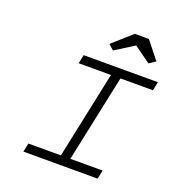

<svg xmlns="http://www.w3.org/2000/svg" viewBox="-133 -842 870 949"><g transform="rotate(20 302.0 -367.5)"><path d="M212.9 -549.8H603.5L593.8 -503.9H422.9L326.2 -45.9H496.1L486.3 0H95.7L105.5 -45.9H276.4L373 -503.9H203.1ZM414.1 -735.4H488.3L561.5 -643.6L527.3 -621.1L440.4 -683.6L340.8 -621.1L313.5 -645.5Z"/></g></svg>

Font: Thabit-Oblique
Style: Oblique
Weight: 500
Designer: Regenerated by Nadim Shaikli
Foundry: MAK Alagha
Version: 0.01